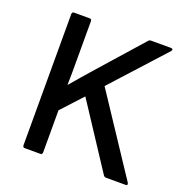

<svg xmlns="http://www.w3.org/2000/svg" viewBox="-120 -764 840 872"><g transform="rotate(20 300.5 -327.5)"><path d="M92 0Q82 0 82 -11V-644Q82 -655 92 -655H167Q177 -655 177 -644V-458Q177 -428 177 -397.5Q177 -367 176 -337H177Q199 -363 221.5 -389Q244 -415 267 -441L452 -650Q456 -655 464 -655H560Q566 -655 568.5 -651.5Q571 -648 566 -642L336 -389L585 -13Q592 0 579 0H484Q477 0 472 -7L270 -315L177 -214V-11Q177 0 167 0Z"/></g></svg>

Font: Sofia Sans Medium
Style: Regular
Weight: 500
Designer: Botio Nikoltchev, Ani Petrova
Foundry: lettersoup
Version: Version 4.101; ttfautohint (v1.8.4.7-5d5b)